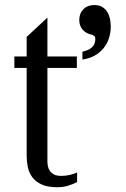

<svg xmlns="http://www.w3.org/2000/svg" viewBox="-20 -747 511 777"><path d="M227.5 -35.2Q262.2 -35.2 292 -49.3V-10.3Q275.4 -1.5 255.4 4.6Q235.4 10.7 211.9 10.7Q172.4 10.7 147.9 -0.7Q123.5 -12.2 110.4 -30.3Q97.2 -48.3 92.5 -71Q87.9 -93.8 87.9 -116.2V-472.2H38.1V-518.6H87.9V-597.7L171.9 -675.8V-518.6H291V-472.2H171.9V-94.2Q171.9 -85.9 173.6 -75.7Q175.3 -65.4 181.2 -56.4Q187 -47.4 198 -41.3Q209 -35.2 227.5 -35.2ZM428.2 -639.6Q428.2 -615.2 421.1 -593Q414.1 -570.8 399.7 -552.7Q385.3 -534.7 363.8 -522.5Q342.3 -510.3 313.5 -505.9V-537.6Q342.8 -544.9 354.2 -557.6Q365.7 -570.3 365.7 -588.9Q365.7 -597.7 361.3 -601.6Q356.9 -605.5 348.6 -607.4Q328.1 -611.3 314.5 -627Q300.8 -642.6 300.8 -666Q300.8 -692.9 317.6 -709.7Q334.5 -726.6 361.3 -726.6Q380.9 -726.6 393.8 -718.8Q406.7 -710.9 414.3 -698.5Q421.9 -686 425 -670.4Q428.2 -654.8 428.2 -639.6Z"/></svg>

Font: Arian Grqi
Style: Regular
Weight: 400
Designer: Ruben Hakobyan (Tarumian)
Foundry: Ruben Hakobyan (Tarumian)
Version: Version 1.003